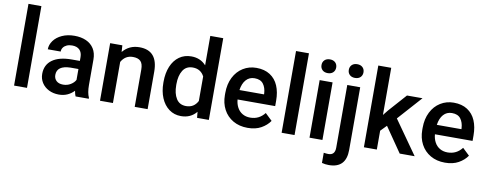

<svg xmlns="http://www.w3.org/2000/svg" viewBox="-74 -1136 4415 1735"><g transform="rotate(10 2133.0 -268.5)"><path d="M187 -750V0H68.4V-750Z M632.8 0Q624.5 -17.6 619.1 -49.8Q562.5 9.8 480 9.8Q428.2 9.8 387.2 -11Q346.2 -31.7 323.2 -67.9Q300.3 -104 300.3 -148.4Q300.3 -232.4 363 -277.6Q425.8 -322.8 540.5 -322.8H615.2V-357.4Q615.2 -399.9 591.6 -424.1Q567.9 -448.2 522.5 -448.2Q494.6 -448.2 473.6 -438.7Q452.6 -429.2 441.2 -412.8Q429.7 -396.5 429.7 -376H311.5Q311.5 -418 338.6 -455.3Q365.7 -492.7 415.3 -515.4Q464.8 -538.1 529.3 -538.1Q589.8 -538.1 636 -517.6Q682.1 -497.1 708 -456.3Q733.9 -415.5 733.9 -356.4V-122.1Q733.9 -51.3 753.9 -8.3V0ZM615.2 -148.9V-248.5H543Q418.5 -245.6 418.5 -160.2Q418.5 -127 440.4 -106.2Q462.4 -85.4 502.4 -85.4Q541 -85.4 571.5 -104.2Q602.1 -123 615.2 -148.9Z M975.6 -377V0H856.9V-528.3H968.8L972.7 -467.8Q1030.8 -538.1 1125.5 -538.1Q1293.5 -538.1 1293.9 -344.2V0H1175.3V-342.8Q1175.3 -396 1152.3 -418.7Q1129.4 -441.4 1082 -441.4Q1011.7 -441.4 975.6 -377Z M1747.6 0 1742.2 -54.7Q1689.5 9.8 1600.1 9.8Q1538.1 9.8 1491 -24.9Q1443.8 -59.6 1418.2 -120.6Q1392.6 -181.6 1392.6 -258.3V-268.6Q1392.6 -348.6 1418 -409.7Q1443.4 -470.7 1490.5 -504.4Q1537.6 -538.1 1601.1 -538.1Q1684.6 -538.1 1736.8 -480V-750H1855.5V0ZM1510.7 -258.3Q1510.7 -182.1 1540.3 -134.8Q1569.8 -87.4 1630.4 -87.4Q1703.1 -87.4 1736.8 -152.8V-377.9Q1704.1 -441.4 1631.3 -441.4Q1570.3 -441.4 1540.5 -393.3Q1510.7 -345.2 1510.7 -268.6Z M2415.5 -89.8Q2386.2 -46.9 2335.4 -18.6Q2284.7 9.8 2211.9 9.8Q2135.3 9.8 2078.1 -23.4Q2021 -56.6 1990.2 -114.7Q1959.5 -172.9 1959.5 -245.6V-265.6Q1959.5 -347.2 1990.7 -408.9Q2022 -470.7 2076.4 -504.4Q2130.9 -538.1 2198.2 -538.1Q2272.9 -538.1 2323.7 -505.1Q2374.5 -472.2 2399.4 -413.6Q2424.3 -355 2424.3 -277.3V-227.1H2079.1Q2082.5 -186 2099.9 -153.8Q2117.2 -121.6 2147.9 -103.5Q2178.7 -85.4 2219.2 -85.4Q2300.8 -85.4 2351.6 -150.9ZM2081.1 -314H2306.6V-322.8Q2303.7 -375.5 2278.3 -409.2Q2252.9 -442.9 2198.2 -442.9Q2150.4 -442.9 2120.1 -408.9Q2089.8 -375 2081.1 -314Z M2642.1 -750V0H2523.4V-750Z M2839.4 -729Q2870.6 -729 2888.7 -711.4Q2906.7 -693.8 2906.7 -666Q2906.7 -638.2 2888.7 -620.6Q2870.6 -603 2839.4 -603Q2808.1 -603 2790 -620.6Q2772 -638.2 2772 -666Q2772 -693.8 2790 -711.4Q2808.1 -729 2839.4 -729ZM2897.9 -528.3V0H2779.3V-528.3Z M3089.8 -729Q3121.1 -729 3139.2 -711.4Q3157.2 -693.8 3157.2 -666Q3157.2 -638.2 3139.2 -620.6Q3121.1 -603 3089.8 -603Q3058.6 -603 3040.5 -620.6Q3022.5 -638.2 3022.5 -666Q3022.5 -693.8 3040.5 -711.4Q3058.6 -729 3089.8 -729ZM3032.7 -528.3H3151.4V46.9Q3151.4 213.4 2993.2 213.4Q2960.4 213.4 2929.7 205.1V111.8Q2954.1 115.7 2972.7 115.7Q3032.7 115.7 3032.7 46.9Z M3606.9 0 3450.2 -227.5 3397 -172.9V0H3278.3V-750H3397V-317.4L3434.6 -364.3L3580.6 -528.3H3723.1L3526.4 -308.6L3744.1 0Z M4226.6 -89.8Q4197.3 -46.9 4146.5 -18.6Q4095.7 9.8 4022.9 9.8Q3946.3 9.8 3889.2 -23.4Q3832 -56.6 3801.3 -114.7Q3770.5 -172.9 3770.5 -245.6V-265.6Q3770.5 -347.2 3801.8 -408.9Q3833 -470.7 3887.5 -504.4Q3941.9 -538.1 4009.3 -538.1Q4084 -538.1 4134.8 -505.1Q4185.5 -472.2 4210.4 -413.6Q4235.4 -355 4235.4 -277.3V-227.1H3890.1Q3893.6 -186 3910.9 -153.8Q3928.2 -121.6 3959 -103.5Q3989.7 -85.4 4030.3 -85.4Q4111.8 -85.4 4162.6 -150.9ZM3892.1 -314H4117.7V-322.8Q4114.7 -375.5 4089.4 -409.2Q4064 -442.9 4009.3 -442.9Q3961.4 -442.9 3931.2 -408.9Q3900.9 -375 3892.1 -314Z"/></g></svg>

Font: Mardoto Medium
Style: Regular
Weight: 500
Designer: Christian Robertson, Vahan Hovhannisyan
Foundry: Google
Version: Version 1.000